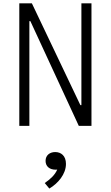

<svg xmlns="http://www.w3.org/2000/svg" viewBox="-20 -750 660 1144"><path d="M449.5 0H525V-730H465V-123.5H459L170 -730H95V0H155V-624H161ZM311 261C314 261 317.5 261 321 260.5C307 293 280 317.5 246.5 340.5L274 373.5C325.5 343 373 288 373 226.5C373 178 343.5 156 309 156C277.5 156 251.5 174.5 251.5 208.5C251.5 241 275 261 311 261Z"/></svg>

Font: Monaspace Neon ExtraLight
Style: Regular
Weight: 200
Designer: Riley Cran & the Lettermatic Team
Foundry: Lettermatic
Version: Version 1.200 (Monaspace Neon)